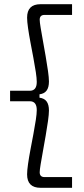

<svg xmlns="http://www.w3.org/2000/svg" viewBox="-20 -802 400 914"><path d="M173 92Q109 92 109 28Q109 10 113.5 -21.5Q118 -53 125 -90Q132 -127 139 -164Q146 -201 150.5 -231Q155 -261 155 -278Q155 -320 122 -320H28V-370H122Q155 -370 155 -412Q155 -429 150.5 -459Q146 -489 139 -526Q132 -563 125 -600Q118 -637 113.5 -668.5Q109 -700 109 -718Q109 -782 173 -782H323V-731H192Q169 -731 169 -708Q169 -697 173.5 -670Q178 -643 184.5 -607Q191 -571 197.5 -533.5Q204 -496 208.5 -464Q213 -432 213 -414Q213 -386 202 -371Q191 -356 168 -353V-337Q191 -334 202 -319Q213 -304 213 -276Q213 -258 208.5 -226Q204 -194 197.5 -156.5Q191 -119 184.5 -83Q178 -47 173.5 -20Q169 7 169 18Q169 41 192 41H323V92Z"/></svg>

Font: Mozilla Headline ExtraLight
Style: Regular
Weight: 200
Designer: Studio DRAMA
Foundry: Studio DRAMA
Version: Version 1.000